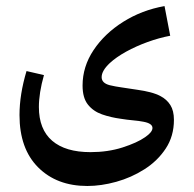

<svg xmlns="http://www.w3.org/2000/svg" viewBox="-20 -413 637 629"><path d="M266.1 196.3Q166 196.3 105 135.3Q43.9 74.2 43.9 -36.1Q43.9 -103.5 66.9 -180.2L124 -167Q107.4 -108.4 107.4 -62.5Q107.4 10.7 150.9 48.1Q194.3 85.4 276.4 85.4Q333.5 85.4 381.3 70.1Q429.2 54.7 455.1 36.6Q479.5 20 479.5 6.3Q479.5 -8.8 449.7 -14.2Q435.1 -17.1 415.8 -18.8Q396.5 -20.5 375.5 -23.9Q342.8 -28.3 314.2 -38.3Q285.6 -48.3 268.1 -70.3Q250.5 -92.3 250.5 -132.8Q250.5 -194.8 286.6 -249Q322.8 -303.2 383.8 -341.6Q444.8 -379.9 519 -393.1L537.6 -295.9Q501.5 -289.1 463.6 -275.4Q425.8 -261.7 393.1 -243.7Q360.4 -225.6 339.4 -206.1Q313 -181.2 313 -160.2Q313 -140.6 339.8 -133.8Q358.4 -129.4 376.2 -127Q394 -124.5 431.2 -118.7Q453.1 -115.7 471.9 -110.8Q490.7 -106 505.9 -98.1Q526.4 -87.4 538.1 -68.8Q549.8 -50.3 549.8 -20.5Q549.8 33.2 522.9 73.7Q496.1 114.3 453.1 141.6Q410.2 168.9 360.8 182.6Q311.5 196.3 266.1 196.3Z"/></svg>

Font: Markazi Text SemiBold
Style: Regular
Weight: 600
Designer: Borna Izadpanah (Arabic designer), Fiona Ross (Arabic design director) and Florian Runge (Latin designer)
Foundry: Borna Izadpanah and Florian Runge
Version: Version 1.001; ttfautohint (v1.8.3)